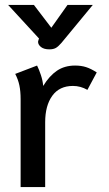

<svg xmlns="http://www.w3.org/2000/svg" viewBox="-20 -762 443 782"><path d="M64 -358Q64 -390 59 -414Q54 -438 42 -461L131 -495Q139 -479 146.5 -456.5Q154 -434 156 -412Q181 -453 212 -474Q243 -495 286 -495Q311 -495 331 -488.5Q351 -482 374 -467L336 -396Q308 -412 277 -412Q222 -412 193 -372Q164 -332 164 -264V0H64ZM135 -592Q135 -594 137 -600L139 -605L13 -742H118L189 -649L255 -742H358L230 -587Q217 -572 207 -566.5Q197 -561 181 -561Q159 -561 147 -570.5Q135 -580 135 -592Z"/></svg>

Font: Niramit Medium
Style: Regular
Weight: 500
Designer: Katatrad Aksorn Co.,Ltd.
Foundry: Cadson Demak Co.,Ltd.
Version: Version 1.000; ttfautohint (v1.6)